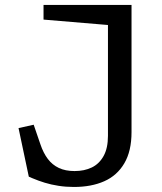

<svg xmlns="http://www.w3.org/2000/svg" viewBox="-20 -750 660 782"><path d="M111 -24.5Q104.2 -27.7 97.3 -30.5L55.5 -228.3L117.2 -242L144.3 -163Q156.5 -126.8 174.7 -102.8Q192.8 -78.7 219.6 -66Q246.3 -53.3 283.7 -53.3Q323.7 -53.3 354 -68Q384.3 -82.7 402 -114.7Q419.7 -146.7 419.7 -196.7V-683.5L443.2 -646.2L157.3 -670.2V-730H515.7V-211.8Q515.7 -134.7 486.3 -84.8Q457 -35 404.6 -11.8Q352.2 11.5 281 11.5Q248.2 11.5 218.3 6.8Q188.5 2.2 162.3 -5.8Q136.2 -13.8 111 -24.5Z"/></svg>

Font: Monaspace Xenon Var ExtraLight
Style: Regular
Weight: 200
Designer: Riley Cran and the Lettermatic Team
Version: Version 1.200 (Monaspace Xenon Var)